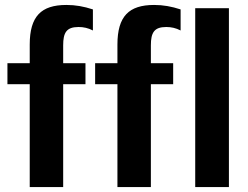

<svg xmlns="http://www.w3.org/2000/svg" viewBox="-20 -755 1003 775"><path d="M235 -500V-572C235 -623 248 -646 297 -646C317 -646 336 -642 355 -632V-717C318 -729 285 -735 248 -735C146 -735 100 -689 100 -575V-500H10V-415H100V0H235V-415H325V-500ZM589 -500V-572C589 -623 602 -646 651 -646C671 -646 690 -642 709 -632V-717C672 -729 639 -735 602 -735C500 -735 454 -689 454 -575V-500H364V-415H454V0H589V-415H679V-500ZM768 0H904V-722H768Z"/></svg>

Font: Perun
Style: Bold
Weight: 700
Foundry: Copyright (c) Stefan Peev, Context Ltd, 2016
Version: Version 1.089